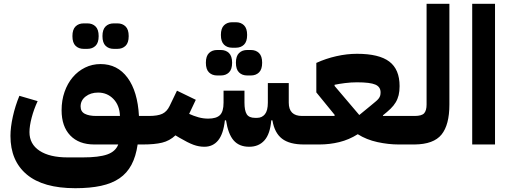

<svg xmlns="http://www.w3.org/2000/svg" viewBox="-20 -760 2684 1010"><path d="M376 230Q207 230 121 158Q35 86 35 -45Q35 -90 47.5 -146.5Q60 -203 82 -256L178 -228Q158 -185 146.5 -141Q135 -97 135 -65Q135 -2 188 33Q241 68 336 68H416Q500 68 544 52.5Q588 37 602 0H476Q395 0 349.5 -47.5Q304 -95 304 -180Q304 -232 319.5 -276.5Q335 -321 362.5 -353.5Q390 -386 427.5 -404.5Q465 -423 509 -423Q598 -423 651 -351Q704 -279 711 -150H762V-30L732 0H704Q695 63 671.5 107Q648 151 608.5 178Q569 205 511.5 217.5Q454 230 376 230ZM404 -200Q404 -173 426 -161.5Q448 -150 486 -150H611Q609 -206 576.5 -239.5Q544 -273 496 -273Q457 -273 430.5 -252.5Q404 -232 404 -200ZM578 -503Q552 -503 535.5 -519Q519 -535 519 -570Q519 -605 535.5 -621Q552 -637 578 -637H598Q624 -637 640.5 -621Q657 -605 657 -570Q657 -535 640.5 -519Q624 -503 598 -503ZM420 -503Q394 -503 377.5 -519Q361 -535 361 -570Q361 -605 377.5 -621Q394 -637 420 -637H440Q466 -637 482.5 -621Q499 -605 499 -570Q499 -535 482.5 -519Q466 -503 440 -503Z M732 -120 762 -150H763Q810 -150 834 -161.5Q858 -173 872 -202L911 -283L1010 -235L975 -161Q999 -150 1024 -143Q1049 -136 1075 -136Q1118 -136 1137 -154.5Q1156 -173 1156 -220V-283H1266V-220Q1266 -178 1278 -159Q1290 -140 1322 -140H1332Q1358 -140 1373.5 -159Q1389 -178 1389 -220V-323H1499V-220Q1499 -150 1569 -150H1609V-30L1579 0Q1503 0 1463.5 -30.5Q1424 -61 1413 -127H1407Q1401 -55 1371 -21.5Q1341 12 1291 12Q1238 12 1209 -21.5Q1180 -55 1169 -127H1163Q1155 -55 1127.5 -21.5Q1100 12 1055 12Q1026 12 997.5 1.5Q969 -9 923 -36L903 -48Q872 -19 832.5 -9.5Q793 0 732 0ZM1280 -363Q1254 -363 1237.5 -379Q1221 -395 1221 -430Q1221 -465 1237.5 -481Q1254 -497 1280 -497H1300Q1326 -497 1342.5 -481Q1359 -465 1359 -430Q1359 -395 1342.5 -379Q1326 -363 1300 -363ZM1122 -363Q1096 -363 1079.5 -379Q1063 -395 1063 -430Q1063 -465 1079.5 -481Q1096 -497 1122 -497H1142Q1168 -497 1184.5 -481Q1201 -465 1201 -430Q1201 -395 1184.5 -379Q1168 -363 1142 -363ZM1201 -509Q1175 -509 1158.5 -525Q1142 -541 1142 -576Q1142 -611 1158.5 -627Q1175 -643 1201 -643H1221Q1247 -643 1263.5 -627Q1280 -611 1280 -576Q1280 -541 1263.5 -525Q1247 -509 1221 -509Z M1579 -120 1609 -150H1739L1741 -155L1644 -274V-429Q1694 -452 1749.5 -464.5Q1805 -477 1858 -477Q1974 -477 2028 -436Q2082 -395 2082 -307Q2082 -280 2077 -259.5Q2072 -239 2061.5 -221.5Q2051 -204 2034.5 -188Q2018 -172 1994 -153L1995 -150H2117V-30L2087 0H2077Q2023 0 1965.5 -12.5Q1908 -25 1862 -54Q1816 -25 1765 -12.5Q1714 0 1660 0H1579ZM1740 -308 1870 -155 1931 -205Q1945 -217 1955 -225Q1965 -233 1971 -240.5Q1977 -248 1979.5 -255.5Q1982 -263 1982 -274Q1982 -303 1954.5 -315Q1927 -327 1858 -327Q1827 -327 1795 -323Q1763 -319 1740 -314Z M2087 -120 2117 -150H2161Q2199 -150 2211.5 -164.5Q2224 -179 2224 -210V-740H2344V-210Q2344 -103 2302.5 -52Q2261 -1 2161 0H2087Z M2464 -740H2584V0H2464Z"/></svg>

Font: IBM Plex Sans Arabic
Style: Bold
Weight: 700
Designer: Mike Abbink, Paul van der Laan, Pieter van Rosmalen, Wael Morcos, Khajak Apelian
Foundry: Bold Monday
Version: Version 1.2